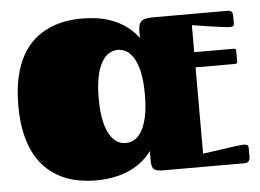

<svg xmlns="http://www.w3.org/2000/svg" viewBox="-52 -791 1187 878"><g transform="rotate(-5 541.5 -352.5)"><path d="M1034.2 -525.9Q1044.4 -525.9 1044.4 -515.6V-466.8Q1044.4 -456.1 1034.2 -456.1H852.5V-60.1Q899.4 -66.9 938 -72.3Q954.6 -74.7 970.9 -76.9Q987.3 -79.1 1001.5 -81.1Q1015.6 -83 1026.1 -84Q1036.6 -85 1041 -85Q1050.8 -85 1056.6 -81.8Q1062.5 -78.6 1062.5 -68.8V-23.9Q1062.5 -15.1 1057.1 -7.6Q1051.8 0 1035.2 0H664.1Q645.5 0 635 -2.9Q624.5 -5.9 619.1 -12.5Q613.8 -19 612.3 -30Q610.8 -41 610.8 -56.6V-93.3Q586.9 -61 557.4 -39.6Q527.8 -18.1 494.6 -5.1Q461.4 7.8 425.8 13.4Q390.1 19 355 19Q315.9 19 276.6 12.2Q237.3 5.4 201.2 -11.2Q165 -27.8 133.8 -55.4Q102.5 -83 79.3 -124.3Q56.2 -165.5 43 -221.9Q29.8 -278.3 29.8 -353Q29.8 -427.2 43 -483.9Q56.2 -540.5 79.3 -581.8Q102.5 -623 133.8 -650.4Q165 -677.7 201.2 -694.1Q237.3 -710.4 276.6 -717.3Q315.9 -724.1 355 -724.1Q390.1 -724.1 425.8 -718.8Q461.4 -713.4 494.6 -700.4Q527.8 -687.5 557.4 -666Q586.9 -644.5 610.8 -612.3V-640.6Q610.8 -659.7 614.3 -671.4Q617.7 -683.1 626 -689.7Q634.3 -696.3 647.7 -698.7Q661.1 -701.2 681.2 -701.2H1020Q1028.3 -701.2 1033.2 -699Q1038.1 -696.8 1040.5 -693.4Q1043 -689.9 1043.7 -685.5Q1044.4 -681.2 1044.4 -676.8V-642.1Q1044.4 -632.3 1039.8 -629.2Q1035.2 -626 1026.4 -626Q1022.5 -626 1012.9 -627Q1003.4 -627.9 990.5 -629.6Q977.5 -631.3 962.2 -633.3Q946.8 -635.3 931.6 -637.7Q895.5 -643.1 852.5 -649.9V-525.9ZM398.9 -353Q398.9 -292 408 -251Q417 -210 432.1 -185.1Q447.3 -160.2 466.1 -149.7Q484.9 -139.2 504.9 -139.2Q524.9 -139.2 543.9 -149.7Q563 -160.2 577.9 -185.1Q592.8 -210 601.8 -251Q610.8 -292 610.8 -353Q610.8 -415 601.6 -456.3Q592.3 -497.6 577.1 -522Q562 -546.4 543.2 -556.6Q524.4 -566.9 504.9 -566.9Q484.9 -566.9 466.1 -556.4Q447.3 -545.9 432.1 -521Q417 -496.1 408 -455.1Q398.9 -414.1 398.9 -353Z"/></g></svg>

Font: Fascinate
Style: Regular
Weight: 900
Designer: Astigmatic (AOETI)
Foundry: Astigmatic (AOETI)
Version: Version 1.000